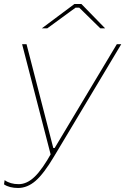

<svg xmlns="http://www.w3.org/2000/svg" viewBox="-29 -740 623 955"><path d="M-9 177 -6 156Q22 176 64 176Q105 176 143.5 139Q182 102 229 17L227 44L81 -520H103L236 -4H243L552 -520H574L240 38Q189 124 148 159.5Q107 195 61 195Q40 195 22 190.5Q4 186 -9 177ZM470 -599 365 -702H347L206 -599H179L341 -720H376L494 -599Z"/></svg>

Font: Fixel Italic Variable Display Thin
Style: Italic
Weight: 100
Italic angle: -10°
Designer: AlfaBravo + MacPaw
Foundry: Kyrylo Tkachov, Marchela Mozhyna, Serhii Makarenko, Maria Weinstein, Zakhar Kryvoshyya
Version: Version 1.210;Glyphs 3.2 (3217)